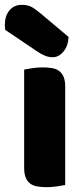

<svg xmlns="http://www.w3.org/2000/svg" viewBox="-44 -767 346 795"><path d="M-22 -643Q-24 -653 -24 -663Q-24 -701 -5 -724Q14 -747 47 -747Q72 -747 89 -737Q106 -727 127 -709L240 -614Q238 -576 218.5 -553Q199 -530 174 -530Q158 -530 142 -536.5Q126 -543 110 -554ZM226 -1Q215 1 193.5 4.5Q172 8 150 8Q128 8 110.5 5Q93 2 81 -7Q69 -16 62.5 -31.5Q56 -47 56 -72V-479Q67 -481 88.5 -484.5Q110 -488 132 -488Q154 -488 171.5 -485Q189 -482 201 -473Q213 -464 219.5 -448.5Q226 -433 226 -408Z"/></svg>

Font: Baloo Cyrillic
Style: Regular
Weight: 400
Designer: Ek Type, Denis Ignatov
Foundry: Ek Type
Version: Version 1.50 July 26, 2019